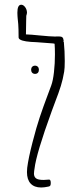

<svg xmlns="http://www.w3.org/2000/svg" viewBox="-20 -812 348 831"><path d="M158.2 -0.5Q128.4 -0.5 112.5 -17.6Q96.7 -34.7 96.7 -67.4Q96.7 -72.8 97.7 -85.4Q103 -127.4 120.6 -195.6Q138.2 -263.7 151.9 -304.2Q158.2 -324.2 168 -350.8Q177.7 -377.4 182.1 -389.2Q195.8 -425.3 201.7 -441.9Q209.5 -462.9 213.6 -500Q217.8 -537.1 217.8 -577.1Q217.8 -602.1 216.3 -622.6L210.4 -624H210L138.2 -629.4Q83 -630.9 67.4 -640.6Q60.5 -644.5 60.5 -650.4L60.1 -683.1Q59.6 -708 56.6 -731.4L55.7 -742.7Q55.2 -747.6 55.2 -756.8Q55.2 -791.5 71.8 -791.5Q80.6 -791.5 88.1 -782Q95.7 -772.5 96.7 -759.3V-757.3Q96.7 -752.4 93.8 -743.7L93.3 -724.1L92.3 -663.1Q113.3 -662.6 149.9 -658.7Q200.2 -653.8 218.8 -653.8Q223.6 -653.8 227.1 -654.3H234.9Q245.6 -654.3 250 -650.4Q254.4 -646.5 255.4 -636.7Q255.4 -632.8 254.4 -630.9L256.3 -630.4Q260.3 -590.3 260.3 -547.9Q260.3 -516.1 257.8 -502Q252.4 -469.2 243.4 -440.2Q234.4 -411.1 218.8 -371.1L204.1 -331.5Q136.7 -146.5 129.4 -82Q128.9 -79.1 127.9 -72.3Q127 -65.4 127 -60.5Q127 -47.4 135.7 -40.3Q144.5 -33.2 168.9 -33.2Q178.7 -33.2 191.9 -34.7Q199.7 -35.6 199.7 -20Q199.7 -12.7 197.8 -9Q195.8 -5.4 189.5 -4.4Q171.4 -0.5 158.2 -0.5ZM148.4 -510.3Q148.4 -502 144 -497.1Q139.6 -492.2 131.8 -492.2Q124 -492.2 119.4 -497.1Q114.7 -502 114.7 -510.3Q114.7 -518.1 119.4 -522.9Q124 -527.8 131.8 -527.8Q139.2 -527.8 143.8 -522.9Q148.4 -518.1 148.4 -510.3Z"/></svg>

Font: Amatica SC
Style: Regular
Weight: 400
Designer: Vernon Adams, Ben Nathan
Foundry: newtypography
Version: Version 2.001